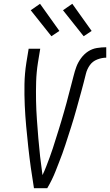

<svg xmlns="http://www.w3.org/2000/svg" viewBox="-20 -992 580 1012"><path d="M159 0Q150 -54 142.5 -108Q135 -162 129 -217Q123 -272 118 -326.5Q113 -381 110.5 -436.5Q108 -492 109 -548.5Q110 -605 119 -662L131 -735H192L180 -662Q172 -611 170.5 -561Q169 -511 170 -461Q171 -411 174.5 -362Q178 -313 182 -264Q186 -215 191.5 -166.5Q197 -118 204 -69Q215 -92 224 -115.5Q233 -139 242 -163Q251 -187 258.5 -210.5Q266 -234 273.5 -258Q281 -282 288.5 -305.5Q296 -329 303 -353Q310 -377 317 -401Q324 -425 330.5 -449Q337 -473 343 -497Q349 -521 355.5 -544.5Q362 -568 368 -592.5Q374 -617 382.5 -640Q391 -663 407 -685Q423 -707 444.5 -721Q466 -735 491 -739Q516 -743 540 -743V-688Q517 -688 492.5 -678.5Q468 -669 453.5 -648.5Q439 -628 433 -604Q427 -580 421 -556.5Q415 -533 408.5 -509.5Q402 -486 395.5 -462.5Q389 -439 382.5 -415.5Q376 -392 369 -368.5Q362 -345 354.5 -321.5Q347 -298 339.5 -275Q332 -252 324.5 -228.5Q317 -205 308.5 -182Q300 -159 291 -136Q282 -113 273 -90Q264 -67 253 -44.5Q242 -22 229 0ZM421 -801 312 -938 361 -972 463 -829ZM251 -801 142 -938 191 -972 293 -829Z"/></svg>

Font: Iosevka Term Curly Light
Style: Italic
Weight: 300
Italic angle: -9°
Designer: Belleve Invis
Foundry: Belleve Invis
Version: Version 32.3.0